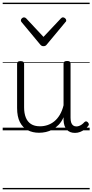

<svg xmlns="http://www.w3.org/2000/svg" viewBox="-20 -968 686 1426"><path d="M270 18Q222 18 185 -1.5Q148 -21 127.5 -61.5Q107 -102 107 -166V-496Q107 -505 113 -509.5Q119 -514 132 -514Q146 -514 152.5 -509.5Q159 -505 159 -496V-171Q159 -127 171.5 -95.5Q184 -64 210 -47Q236 -30 277 -30Q306 -30 333 -39Q360 -48 383 -66.5Q406 -85 424 -115Q442 -145 452 -186V-496Q452 -506 458.5 -510.5Q465 -515 479 -515Q492 -515 498 -510.5Q504 -506 504 -496V-93Q504 -73 508.5 -58.5Q513 -44 523 -36.5Q533 -29 547 -29Q557 -29 567 -32.5Q577 -36 587 -43Q597 -50 607 -61Q613 -67 620 -66.5Q627 -66 633 -59Q638 -54 639.5 -47Q641 -40 636 -34Q625 -19 609 -7Q593 5 575 12Q557 19 537 19Q517 19 502 13Q487 7 476 -5Q465 -17 459 -35Q453 -53 452 -76V-97Q437 -63 415.5 -41Q394 -19 370 -6Q346 7 320.5 12.5Q295 18 270 18ZM448 -839Q456 -839 464 -832Q472 -825 472 -816Q472 -814 471 -810.5Q470 -807 466 -804L328 -638Q324 -632 318 -628.5Q312 -625 303 -625Q294 -625 288.5 -628.5Q283 -632 278 -638L140 -804Q137 -807 136 -810.5Q135 -814 135 -816Q135 -825 142.5 -832Q150 -839 158 -839Q163 -839 167 -837Q171 -835 175 -831L303 -694L432 -831Q436 -835 439.5 -837Q443 -839 448 -839ZM0 428H646V438H0ZM0 -20H646V0H0ZM0 -505H646V-500H0ZM0 -948H646V-938H0Z"/></svg>

Font: Playwrite US Modern Guides
Style: Regular
Weight: 400
Designer: Veronika Burian, José Scaglione
Foundry: TypeTogether
Version: Version 1.003